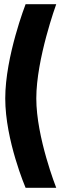

<svg xmlns="http://www.w3.org/2000/svg" viewBox="-20 -770 300 915"><path d="M102 -750C102 -750 5 -501 5 -301C5 -101 102 125 102 125H248C248 125 153 -115 153 -301C153 -490 248 -750 248 -750Z"/></svg>

Font: TitilliumText22L
Style: 999 wt
Weight: 900
Designer: Campivisivi
Foundry: Campivisivi
Version: 1.000